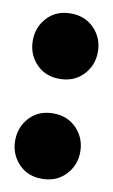

<svg xmlns="http://www.w3.org/2000/svg" viewBox="-68 -573 361 613"><g transform="rotate(10 112.5 -266.0)"><path d="M112 2Q65 2 36 -29Q7 -60 7 -104Q7 -148 36 -179Q65 -210 112 -210Q159 -210 188.5 -179Q218 -148 218 -104Q218 -60 188.5 -29Q159 2 112 2ZM112 -322Q65 -322 36 -353Q7 -384 7 -428Q7 -472 36 -503Q65 -534 112 -534Q159 -534 188.5 -503Q218 -472 218 -428Q218 -384 188.5 -353Q159 -322 112 -322Z"/></g></svg>

Font: Phudu Light Black
Style: Regular
Weight: 900
Version: Version 1.005;gftools[0.9.23]